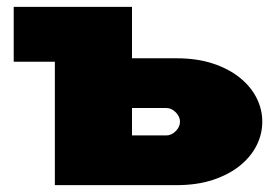

<svg xmlns="http://www.w3.org/2000/svg" viewBox="-20 -540 810 560"><path d="M140 0V-360H20V-520H365V-370H495Q555 -370 601.5 -354.5Q648 -339 680 -313Q712 -287 728.5 -254Q745 -221 745 -185Q745 -149 728.5 -116Q712 -83 680 -57Q648 -31 601.5 -15.5Q555 0 495 0ZM365 -145H465Q480 -145 492.5 -157.5Q505 -170 505 -185Q505 -200 492.5 -212.5Q480 -225 465 -225H365Z"/></svg>

Font: Imperial One
Style: Regular
Weight: 400
Designer: Jovanny Lemonad
Foundry: Jovanny Lemonad
Version: Version 1.000